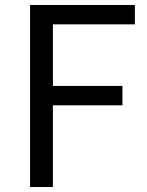

<svg xmlns="http://www.w3.org/2000/svg" viewBox="-20 -753 592 773"><path d="M101 0H193V-329H473V-407H193V-655H523V-733H101Z"/></svg>

Font: Noto Sans CJK HK
Style: Regular
Weight: 400
Designer: Ryoko NISHIZUKA 西塚涼子 (kana, bopomofo & ideographs); Paul D. Hunt (Latin, Greek & Cyrillic); Sandoll Communications 산돌커뮤니
Foundry: Adobe
Version: Version 2.004;hotconv 1.0.118;makeotfexe 2.5.65603